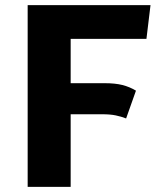

<svg xmlns="http://www.w3.org/2000/svg" viewBox="-20 -731 655 751"><path d="M473.3 -267.7Q453.3 -275.4 432.3 -279.7Q411.3 -284.1 379 -284.1H256.4V0H88.2V-710.8H568.7L552.8 -579H256.4V-405.6H389.2Q430.3 -405.6 458.7 -398.5Q487.2 -391.3 511.8 -376.4Z"/></svg>

Font: Fira Code
Style: Bold
Weight: 700
Monospace: yes
Designer: Carrois Corporate, Edenspiekermann AG, Nikita Prokopov
Foundry: Carrois Corporate, Edenspiekermann AG, Nikita Prokopov
Version: Version 6.000; ttfautohint (v1.8.2) -l 8 -r 50 -G 200 -x 14 